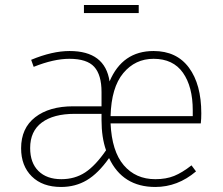

<svg xmlns="http://www.w3.org/2000/svg" viewBox="-20 -734 886 764"><path d="M532 -714V-682H314V-714ZM781 -283Q781 -261 779 -243H420Q425 -132 472.5 -76.5Q520 -21 598 -21Q641 -21 673 -34Q705 -47 742 -76L760 -52Q687 10 598 10Q468 10 414 -105Q371 -44 325.5 -17Q280 10 223 10Q149 10 106.5 -32Q64 -74 64 -144Q64 -224 120 -267.5Q176 -311 271 -311H384V-368Q384 -436 355 -468Q326 -500 256 -500Q194 -500 114 -468L104 -496Q188 -531 257 -531Q398 -531 416 -410Q467 -531 591 -531Q683 -531 732 -464.5Q781 -398 781 -283ZM747 -272V-295Q747 -389 708 -444.5Q669 -500 591 -500Q518 -500 470.5 -443Q423 -386 420 -272ZM224 -21Q278 -21 319 -48Q360 -75 402 -136Q384 -187 384 -256V-281H277Q193 -281 146.5 -246.5Q100 -212 100 -145Q100 -86 133 -53.5Q166 -21 224 -21Z"/></svg>

Font: Fira Sans UltraLight
Style: Regular
Weight: 200
Designer: Carrois Corporate & Edenspiekermann AG
Foundry: Carrois Corporate GbR & Edenspiekermann AG
Version: Version 4.106;PS 004.106;hotconv 1.0.70;makeotf.lib2.5.58329